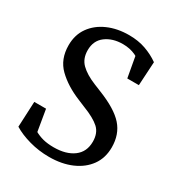

<svg xmlns="http://www.w3.org/2000/svg" viewBox="-156 -731 786 848"><g transform="rotate(30 236.5 -307.5)"><path d="M218 14Q166 14 117.5 0.5Q69 -13 35 -34L41 -164H101L125 -21L63 -46V-91Q92 -71 114.5 -58Q137 -45 160.5 -39Q184 -33 215 -33Q278 -33 315.5 -61Q353 -89 353 -141Q353 -185 326.5 -209Q300 -233 243 -255L207 -270Q136 -299 91.5 -342.5Q47 -386 47 -457Q47 -510 74.5 -548.5Q102 -587 149.5 -608Q197 -629 257 -629Q304 -629 342 -615.5Q380 -602 411 -580L404 -459H345L320 -598L381 -568V-522Q347 -554 318 -567.5Q289 -581 253 -581Q201 -581 166 -555Q131 -529 131 -480Q131 -437 157.5 -411Q184 -385 233 -365L270 -350Q361 -314 399.5 -270.5Q438 -227 438 -161Q438 -107 410 -68Q382 -29 332.5 -7.5Q283 14 218 14Z"/></g></svg>

Font: Lisu Bosa
Style: Regular
Weight: 400
Designer: David Morse, Annie Olsen, Victor Gaultney, Frank Grießhammer (Latin)
Foundry: SIL International
Version: Version 2.000